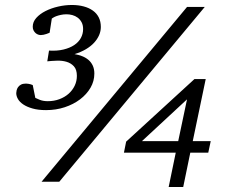

<svg xmlns="http://www.w3.org/2000/svg" viewBox="-20 -726 919 767"><path d="M546.9 -162.1H691.9L727.1 -329.1ZM382.8 -618.2Q382.8 -601.6 376 -585.7Q369.1 -569.8 356 -555.4Q342.8 -541 323 -529.3Q303.2 -517.6 277.8 -509.8Q293.5 -507.3 307.9 -501.7Q322.3 -496.1 333.3 -486.8Q344.2 -477.5 350.6 -463.9Q356.9 -450.2 356.9 -432.1Q356.9 -401.9 341.6 -375.5Q326.2 -349.1 299.8 -329.1Q273.4 -309.1 238.5 -297.6Q203.6 -286.1 164.1 -286.1Q132.8 -286.1 110.4 -292.5Q87.9 -298.8 73.2 -308.6Q58.6 -318.4 51.8 -330.3Q44.9 -342.3 44.9 -354Q44.9 -358.4 46.4 -365Q47.9 -371.6 52 -377.7Q56.2 -383.8 63.7 -387.9Q71.3 -392.1 84 -392.1Q89.4 -392.1 94 -391.1Q98.6 -390.1 102.5 -389.2Q106.9 -387.7 110.8 -386.2L121.1 -335Q125.5 -332.5 139.2 -327.1Q152.8 -321.8 170.9 -321.8Q195.8 -321.8 217.3 -329.8Q238.8 -337.9 254.2 -351.6Q269.5 -365.2 278.3 -383.5Q287.1 -401.9 287.1 -422.9Q287.1 -448.2 275.1 -461.2Q263.2 -474.1 245.6 -479.2Q228 -484.4 207.3 -483.6Q186.5 -482.9 168.9 -481L175.8 -523.9Q208 -522 233.4 -528.1Q258.8 -534.2 276.4 -545.9Q293.9 -557.6 303 -574.2Q312 -590.8 312 -609.9Q312 -626 305.9 -637.2Q299.8 -648.4 290.3 -655.5Q280.8 -662.6 269 -665.8Q257.3 -668.9 246.1 -668.9Q233.9 -668.9 223.9 -666.7Q213.9 -664.6 206.3 -661.9Q198.7 -659.2 193.8 -656.2Q189 -653.3 187 -651.9L178.2 -595.2Q171.9 -592.3 165.5 -590.3Q160.2 -588.4 154.1 -587.2Q147.9 -585.9 143.1 -585.9Q138.7 -585.9 133.1 -587.6Q127.4 -589.4 122.6 -593.5Q117.7 -597.7 114.3 -604Q110.8 -610.4 110.8 -619.1Q110.8 -638.7 125 -654.5Q139.2 -670.4 161.9 -681.9Q184.6 -693.4 212.2 -699.7Q239.7 -706.1 267.1 -706.1Q293 -706.1 314.2 -700.4Q335.4 -694.8 350.8 -683.8Q366.2 -672.9 374.5 -656.5Q382.8 -640.1 382.8 -618.2ZM216.8 0H146L727.1 -698.2H797.9ZM812 -116.2H740.2L711.9 21H653.8L682.1 -116.2H475.1L483.9 -160.2L756.8 -410.2H801.8L750 -162.1H821.8Z"/></svg>

Font: Charis SIL
Style: Italic
Weight: 400
Italic angle: -11°
Foundry: SIL International
Version: Version 4.112